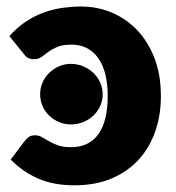

<svg xmlns="http://www.w3.org/2000/svg" viewBox="-20 -546 526 574"><path d="M8 0ZM53 -123.5Q60 -132 66.5 -136.8Q73 -141.5 85 -141.5Q96 -141.5 105.5 -136Q115 -130.5 126.5 -123.8Q138 -117 153.2 -111.5Q168.5 -106 192 -106Q220.5 -106 241.2 -116.5Q262 -127 275.5 -146.8Q289 -166.5 295.5 -194.8Q302 -223 302 -258.5Q302 -333 273.2 -372.8Q244.5 -412.5 194 -412.5Q167 -412.5 151.2 -405.8Q135.5 -399 124.5 -390.8Q113.5 -382.5 104.2 -375.8Q95 -369 81 -369Q62.5 -369 53 -382.5L8 -438Q32 -465 58.5 -482.2Q85 -499.5 112.8 -509.2Q140.5 -519 168.5 -522.8Q196.5 -526.5 223 -526.5Q270.5 -526.5 313.8 -508.5Q357 -490.5 389.8 -456.2Q422.5 -422 441.8 -372.2Q461 -322.5 461 -258.5Q461 -202 444.2 -153.5Q427.5 -105 394.8 -69Q362 -33 313.8 -12.5Q265.5 8 202 8Q141 8 95 -11.8Q49 -31.5 12 -69ZM287 -264Q287 -245.5 279.5 -229Q272 -212.5 259 -200.2Q246 -188 228.8 -181Q211.5 -174 192 -174Q173 -174 156.5 -181Q140 -188 127.2 -200.2Q114.5 -212.5 107.2 -229Q100 -245.5 100 -264Q100 -282.5 107.2 -299.2Q114.5 -316 127.2 -328.2Q140 -340.5 156.5 -347.8Q173 -355 192 -355Q211.5 -355 228.8 -347.8Q246 -340.5 259 -328.2Q272 -316 279.5 -299.2Q287 -282.5 287 -264Z"/></svg>

Font: Lato Black
Style: Regular
Weight: 900
Designer: Lukasz Dziedzic
Foundry: tyPoland Lukasz Dziedzic
Version: Version 2.007; 2014-02-27